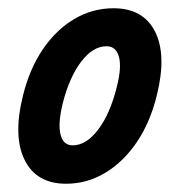

<svg xmlns="http://www.w3.org/2000/svg" viewBox="-20 -445 438 465"><path d="M140 0Q68 0 39.5 -58Q11 -116 36 -215Q52 -279 84 -326Q116 -373 160 -399Q204 -425 255 -425Q327 -425 355.5 -368.5Q384 -312 360 -215Q344 -149 311.5 -101Q279 -53 235 -26.5Q191 0 140 0ZM156 -93Q189 -93 218 -131.5Q247 -170 263 -235Q275 -282 268 -307.5Q261 -333 238 -333Q205 -333 176.5 -295.5Q148 -258 132 -195Q120 -146 126.5 -119.5Q133 -93 156 -93Z"/></svg>

Font: Edu TAS Beginner SemiBold
Style: Regular
Weight: 600
Version: Version 1.003